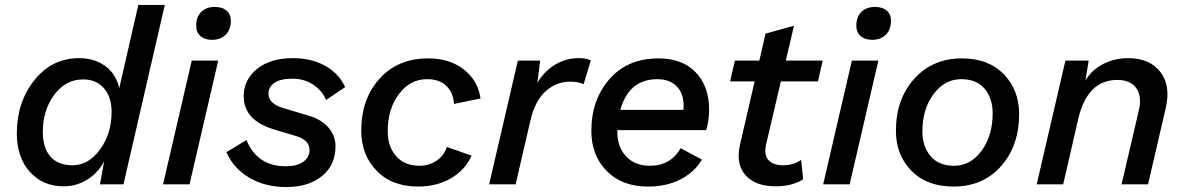

<svg xmlns="http://www.w3.org/2000/svg" viewBox="-20 -745 4791 776"><path d="M237 8Q153 8 100.5 -50.5Q48 -109 48 -206Q48 -332 119 -421Q190 -510 300 -510Q362 -510 405.5 -478Q449 -446 462 -389L539 -725H646L479 0H384L401 -93Q376 -46 332.5 -19Q289 8 237 8ZM273 -77Q338 -77 384.5 -141Q431 -205 431 -293Q431 -353 400 -388.5Q369 -424 316 -424Q245 -424 199 -361.5Q153 -299 153 -212Q153 -147 184 -112Q215 -77 273 -77Z M837 -584Q807 -584 789.5 -600Q772 -616 773 -644Q774 -679 794.5 -698Q815 -717 848 -717Q879 -717 896.5 -701.5Q914 -686 913 -659Q912 -623 891 -603.5Q870 -584 837 -584ZM862 -500 746 0H639L755 -500Z M895 -130 976 -179Q1020 -73 1135 -73Q1180 -73 1205.5 -91Q1231 -109 1231 -139Q1231 -180 1174 -196L1094 -220Q965 -256 965 -356Q965 -423 1019 -466.5Q1073 -510 1164 -510Q1238 -510 1293.5 -479.5Q1349 -449 1375 -393L1298 -341Q1281 -380 1245 -403.5Q1209 -427 1162 -427Q1114 -427 1089.5 -410.5Q1065 -394 1065 -366Q1065 -325 1129 -307L1226 -278Q1278 -263 1307 -230Q1336 -197 1336 -154Q1336 -78 1281.5 -33.5Q1227 11 1137 11Q1052 11 988 -26.5Q924 -64 895 -130Z M1670 9Q1564 9 1502 -55Q1440 -119 1440 -217Q1440 -345 1514 -427Q1588 -509 1710 -509Q1798 -509 1855 -464Q1912 -419 1922 -347L1815 -325Q1812 -370 1784.5 -397.5Q1757 -425 1706 -425Q1637 -425 1592 -364.5Q1547 -304 1547 -214Q1547 -153 1581 -114Q1615 -75 1676 -75Q1713 -75 1743.5 -95Q1774 -115 1786 -151L1886 -116Q1859 -57 1802 -24Q1745 9 1670 9Z M2318 -510Q2350 -510 2368 -501L2339 -405Q2317 -415 2285 -415Q2228 -415 2185 -376Q2142 -337 2124 -259L2064 0H1957L2073 -500H2163L2152 -410Q2179 -457 2223.5 -483.5Q2268 -510 2318 -510Z M2834 -219H2475V-212Q2475 -150 2511 -112.5Q2547 -75 2607 -75Q2690 -75 2731 -146L2817 -100Q2786 -48 2729.5 -19.5Q2673 9 2599 9Q2494 9 2432 -54Q2370 -117 2370 -216Q2370 -341 2443 -425Q2516 -509 2642 -509Q2738 -509 2792 -452.5Q2846 -396 2846 -302Q2846 -256 2834 -219ZM2637 -425Q2522 -425 2487 -301H2742Q2743 -307 2743 -318Q2743 -368 2714.5 -396.5Q2686 -425 2637 -425Z M3136 -416 3076 -160Q3067 -118 3086.5 -97.5Q3106 -77 3145 -77Q3188 -77 3218 -99L3226 -20Q3181 8 3114 8Q3034 8 2993.5 -36.5Q2953 -81 2971 -161L3030 -416H2931L2950 -500H3049L3074 -609L3189 -641L3156 -500H3305L3286 -416Z M3505 -584Q3475 -584 3457.5 -600Q3440 -616 3441 -644Q3442 -679 3462.5 -698Q3483 -717 3516 -717Q3547 -717 3564.5 -701.5Q3582 -686 3581 -659Q3580 -623 3559 -603.5Q3538 -584 3505 -584ZM3530 -500 3414 0H3307L3423 -500Z M3834 9Q3726 9 3663.5 -55Q3601 -119 3601 -216Q3601 -344 3675 -426.5Q3749 -509 3868 -509Q3975 -509 4037 -445Q4099 -381 4099 -284Q4099 -156 4026 -73.5Q3953 9 3834 9ZM3836 -75Q3903 -75 3947.5 -136Q3992 -197 3992 -287Q3992 -348 3959.5 -386.5Q3927 -425 3865 -425Q3798 -425 3753 -364.5Q3708 -304 3708 -214Q3708 -153 3741 -114Q3774 -75 3836 -75Z M4540 -510Q4626 -510 4669.5 -454.5Q4713 -399 4691 -306L4620 0H4513L4583 -300Q4596 -357 4572 -389.5Q4548 -422 4496 -422Q4375 -422 4338 -265L4277 0H4170L4286 -500H4380L4367 -420Q4393 -463 4439 -486.5Q4485 -510 4540 -510Z"/></svg>

Font: Elaine Sans Medium
Style: Italic
Weight: 500
Italic angle: -13°
Designer: Wei Huang
Foundry: Wei Huang
Version: Version 2.001;December 24, 2019;FontCreator 12.0.0.2547 64-b